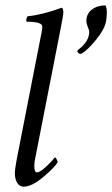

<svg xmlns="http://www.w3.org/2000/svg" viewBox="-20 -698 423 724"><path d="M130.9 -545.9Q139.6 -585.4 139.6 -597.7Q139.6 -616.2 80.1 -616.2Q78.1 -619.1 79.6 -626.5Q81.1 -633.8 84 -636.7Q137.7 -641.6 212.9 -668.9Q218.8 -665.5 218.8 -650.4Q218.8 -640.6 206.1 -577.1L113.3 -103.5Q109.4 -87.9 109.4 -72.3Q109.4 -47.9 119.1 -47.9Q124 -47.9 131.1 -52Q138.2 -56.2 145.3 -62Q152.3 -67.9 159.9 -75.2Q167.5 -82.5 172.9 -88.4Q177.7 -94.7 182.6 -99.6L187.5 -104.5Q189.9 -104.5 193.6 -97.4Q197.3 -90.3 197.3 -85.9Q185.1 -65.4 142.3 -29.8Q99.6 5.9 69.3 5.9Q53.7 5.9 44.9 -8.3Q36.1 -22.5 36.1 -44.9Q36.1 -60.5 43 -96.7ZM305.7 -619.1Q305.7 -646 326.4 -661.9Q347.2 -677.7 377.9 -677.7Q382.8 -668.9 382.8 -650.4Q382.8 -636.2 379.9 -617.2Q374 -586.9 341.8 -547.6Q309.6 -508.3 288.1 -496.1Q287.1 -495.1 281.2 -495.1Q277.8 -495.1 274.7 -499Q271.5 -502.9 271.5 -506.8Q271.5 -507.8 276.1 -511.2Q280.8 -514.6 287.4 -520.8Q293.9 -526.9 300.5 -534.7Q307.1 -542.5 311.8 -554.4Q316.4 -566.4 316.4 -579.1Q316.4 -583.5 311 -596.4Q305.7 -609.4 305.7 -619.1Z"/></svg>

Font: Amiri
Style: Slanted
Weight: 400
Italic angle: 9°
Designer: Khaled Hosny
Version: Version 000.107